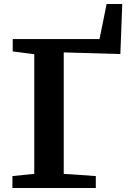

<svg xmlns="http://www.w3.org/2000/svg" viewBox="-20 -938 646 958"><path d="M42 0V-59.5L151 -70.5V-667.5L43.5 -681.5V-743H476.5L512 -918H590L580.5 -668.5L298 -676.5V-70.5L458 -59.5V0Z"/></svg>

Font: Merriweather
Style: Bold
Weight: 700
Designer: Eben Sorkin
Foundry: Eben Sorkin
Version: Version 2.100; ttfautohint (v1.7.19-72a1) -l 8 -r 50 -G 200 